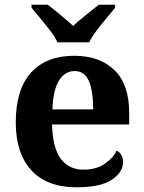

<svg xmlns="http://www.w3.org/2000/svg" viewBox="-20 -786 611 816"><path d="M306 10Q179 10 113 -62.5Q47 -135 47 -265Q47 -406 112 -477.5Q177 -549 295 -549Q404 -549 466.5 -488Q529 -427 529 -308V-257H201Q204 -157 238.5 -111Q273 -65 335 -65Q387 -65 423 -88.5Q459 -112 476 -146Q503 -131 503 -97Q503 -54 455 -22Q407 10 306 10ZM376 -321Q376 -398 358 -441Q340 -484 297 -484Q255 -484 230 -442.5Q205 -401 203 -321ZM224 -606Q214 -629 193.5 -655.5Q173 -682 151.5 -708Q130 -734 114 -753V-766H183Q204 -750 236.5 -723Q269 -696 291 -676Q306 -690 326 -706.5Q346 -723 366 -739Q386 -755 400 -766H469V-753Q454 -734 432 -708Q410 -682 390 -655.5Q370 -629 359 -606Z"/></svg>

Font: Noto Serif Tamil
Style: Bold Italic
Weight: 700
Italic angle: -12°
Designer: Indian Type Foundry, Tom Grace, and the Monotype Design Team
Foundry: Monotype Imaging Inc.
Version: Version 2.003; ttfautohint (v1.8.4.7-5d5b)